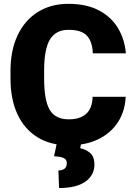

<svg xmlns="http://www.w3.org/2000/svg" viewBox="-20 -741 696 992"><path d="M458.5 -240.7H629.4Q626 -166.5 589.4 -109.9Q552.7 -53.2 488 -21.7Q423.3 9.8 335.4 9.8Q240.7 9.8 173.1 -32.2Q105.5 -74.2 69.8 -151.6Q34.2 -229 34.2 -335.9V-374.5Q34.2 -481.4 71.3 -559.3Q108.4 -637.2 175.8 -679.2Q243.2 -721.2 333 -721.2Q425.8 -721.2 489.7 -688Q553.7 -654.8 588.9 -596.9Q624 -539.1 630.4 -465.3H459.5Q457.5 -525.4 429.4 -556.2Q401.4 -586.9 333 -586.9Q269.5 -586.9 238.8 -538.1Q208 -489.3 208 -375.5V-335.9Q208 -222.7 236.8 -173.6Q265.6 -124.5 335.4 -124.5Q393.6 -124.5 425 -152.6Q456.5 -180.7 458.5 -240.7ZM274.4 -4.9H399.9L394.5 24.9Q421.9 29.8 444.8 48.6Q467.8 67.4 467.8 109.4Q467.8 164.1 421.4 197.3Q375 230.5 285.2 230.5L281.7 139.6Q300.8 139.6 313 130.9Q325.2 122.1 325.2 102.1Q325.2 83.5 309.8 75.9Q294.4 68.4 259.3 66.4Z"/></svg>

Font: Vazirmatn RD Black
Style: Regular
Weight: 900
Designer: Saber Rastikerdar
Foundry: Saber Rastikerdar
Version: Version 32.102